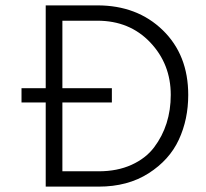

<svg xmlns="http://www.w3.org/2000/svg" viewBox="-20 -694 765 714"><path d="M347 0H150V-313H60V-366H150V-674H342Q490 -674 585 -582Q680 -490 680 -341Q680 -250 645 -174.5Q610 -99 532.5 -49.5Q455 0 347 0ZM396 -313H212V-57H347Q416 -57 469 -81Q522 -105 553 -146Q584 -187 599.5 -236Q615 -285 615 -341Q615 -456 538.5 -536.5Q462 -617 342 -617H212V-366H396Z"/></svg>

Font: Hind Guntur Light
Style: Regular
Weight: 300
Designer: Manushi Parikh, Hitesh Malaviya
Foundry: Indian Type Foundry
Version: Version 1.002;PS 1.0;hotconv 1.0.86;makeotf.lib2.5.63406; tt